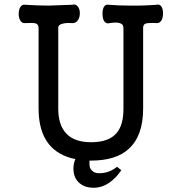

<svg xmlns="http://www.w3.org/2000/svg" viewBox="-20 -716 832 877"><path d="M514.6 45.9Q496.1 60.5 477.5 67.4Q457 75.2 431.6 75.2Q412.1 75.2 400.4 63.5Q388.7 52.7 388.7 35.2V29.3V17.6H395.5Q510.7 17.6 569.3 -37.1Q633.8 -96.7 633.8 -219.7V-588.9Q633.8 -604.5 645.5 -608.4Q654.3 -611.3 682.6 -611.3L695.3 -610.4Q709 -609.4 717.8 -623Q724.6 -635.7 724.6 -655.3Q724.6 -673.8 717.8 -685.5Q709 -698.2 695.3 -694.3Q634.8 -689.5 572.3 -690.4Q522.5 -690.4 474.6 -694.3Q461.9 -697.3 454.1 -683.6Q448.2 -671.9 448.2 -653.3Q448.2 -634.8 454.1 -622.1Q461.9 -608.4 474.6 -609.4Q506.8 -615.2 524.4 -611.3Q543.9 -606.4 543.9 -588.9V-218.8Q543.9 -143.6 511.7 -107.4Q476.6 -66.4 396.5 -66.4Q321.3 -66.4 284.2 -104.5Q246.1 -143.6 246.1 -218.8V-588.9Q246.1 -604.5 268.6 -608.4Q284.2 -612.3 309.6 -610.4Q326.2 -609.4 335.9 -624Q344.7 -636.7 344.7 -655.3Q344.7 -674.8 335.9 -685.5Q326.2 -699.2 309.6 -694.3Q245.1 -691.4 203.1 -690.4Q154.3 -690.4 93.8 -694.3Q80.1 -696.3 72.3 -682.6Q65.4 -670.9 65.4 -652.3Q65.4 -634.8 72.3 -623Q80.1 -609.4 93.8 -610.4Q130.9 -612.3 141.6 -609.4Q156.2 -605.5 156.2 -588.9V-220.7Q156.2 -115.2 204.1 -56.6Q246.1 -4.9 324.2 10.7Q319.3 22.5 317.4 32.2Q315.4 43.9 315.4 53.7Q315.4 95.7 341.8 119.1Q366.2 141.6 408.2 141.6Q447.3 141.6 482.4 116.2Q511.7 94.7 534.2 61.5Z"/></svg>

Font: Gungsuh
Style: Regular
Weight: 400
Version: Version 2.21